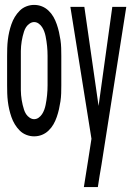

<svg xmlns="http://www.w3.org/2000/svg" viewBox="-20 -548 540 783"><path d="M119 8Q103 8 87.5 2Q72 -4 60.5 -15.5Q49 -27 40.5 -41Q32 -55 26.5 -71Q21 -87 17.5 -102.5Q14 -118 12 -134.5Q10 -151 9.5 -167.5Q9 -184 9 -200V-320Q9 -336 9.5 -352.5Q10 -369 12 -385.5Q14 -402 17.5 -417.5Q21 -433 26.5 -449Q32 -465 40.5 -479Q49 -493 60.5 -504.5Q72 -516 87.5 -522Q103 -528 119 -528Q136 -528 151 -522Q166 -516 178 -504.5Q190 -493 198 -479Q206 -465 211.5 -449Q217 -433 220.5 -417.5Q224 -402 226.5 -385.5Q229 -369 229.5 -352.5Q230 -336 230 -320V-200Q230 -184 229.5 -167.5Q229 -151 226.5 -134.5Q224 -118 220.5 -102.5Q217 -87 211.5 -71Q206 -55 198 -41Q190 -27 178 -15.5Q166 -4 151 2Q136 8 119 8ZM119 -62Q129 -62 137.5 -68Q146 -74 151.5 -82.5Q157 -91 160.5 -100.5Q164 -110 166 -120Q168 -130 169.5 -140Q171 -150 172 -160Q173 -170 173.5 -180Q174 -190 174 -200V-320Q174 -330 173.5 -340Q173 -350 172 -360Q171 -370 169.5 -380Q168 -390 166 -400Q164 -410 160.5 -419.5Q157 -429 151.5 -437.5Q146 -446 137.5 -452Q129 -458 119 -458Q110 -458 101 -452Q92 -446 86.5 -437.5Q81 -429 78 -419.5Q75 -410 72.5 -400Q70 -390 68.5 -380Q67 -370 66 -360Q65 -350 65 -340Q65 -330 65 -320V-200Q65 -190 65 -180Q65 -170 66 -160Q67 -150 68.5 -140Q70 -130 72.5 -120Q75 -110 78 -100.5Q81 -91 86.5 -82.5Q92 -74 101 -68Q110 -62 119 -62ZM322 215Q326 188 330.5 161.5Q335 135 339 108L353 18L267 -520H324L382 -116L438 -520H495L394 123L386 170L379 215Z"/></svg>

Font: Iosevka Fixed
Style: Regular
Weight: 400
Monospace: yes
Designer: Belleve Invis
Foundry: Belleve Invis
Version: Version 33.2.4